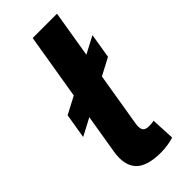

<svg xmlns="http://www.w3.org/2000/svg" viewBox="-236 -771 817 817"><g transform="rotate(-45 172.5 -362.5)"><path d="M197.7 3.4Q114 3.4 80.7 -32.7Q47.4 -68.9 59.2 -141.7L156.4 -727.5H302.8L209.1 -161.8Q204.8 -135.5 212 -123.7Q219.1 -111.9 241.2 -111.9Q252.9 -111.9 259.7 -112.7Q266.5 -113.6 271.2 -115.3L276.6 -8.3Q264.4 -4.4 243.7 -0.5Q222.9 3.4 197.7 3.4ZM10.6 -277.7 29.1 -389.8 345 -556.4 326.5 -444.3Z"/></g></svg>

Font: Adwaita Sans
Style: Italic
Weight: 400
Italic angle: -9.39999°
Designer: Rasmus Andersson
Foundry: rsms
Version: Version 4.001;git-9221beed3